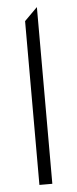

<svg xmlns="http://www.w3.org/2000/svg" viewBox="-52 -729 303 758"><g transform="rotate(-5 99.5 -350.0)"><path d="M124.2 0.1V-700.2L73 -649.1V0.1Z"/></g></svg>

Font: Expanse
Style: Expanse
Weight: 400
Designer: Ryan Lin
Version: Version 1.0